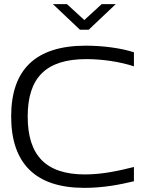

<svg xmlns="http://www.w3.org/2000/svg" viewBox="-20 -900 702 929"><path d="M628 -579V-647C567 -667 479 -679 395 -679C152 -679 34 -563 34 -337C34 -109 152 9 388 9C481 9 561 -7 628 -23V-92C555 -74 477 -56 391 -56C202 -56 114 -148 114 -336C114 -524 202 -614 398 -614C476 -614 562 -601 628 -579ZM236 -880 367 -756H409L540 -880H472L388 -803L304 -880Z"/></svg>

Font: LT Wave Light
Style: Regular
Weight: 300
Designer: Daniel Lyons
Version: Version 2.5 (Glyphs App)